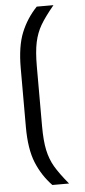

<svg xmlns="http://www.w3.org/2000/svg" viewBox="-62 -854 444 1008"><g transform="rotate(-5 160.0 -350.0)"><path d="M172 -820H260Q212 -762 189 -722.5Q166 -683 155.5 -634Q145 -585 145 -507V-193Q145 -115 155.5 -66Q166 -17 189 22.5Q212 62 260 120H172Q119 65 89.5 -7Q60 -79 60 -195V-505Q60 -621 89.5 -693Q119 -765 172 -820Z"/></g></svg>

Font: Share Tech
Style: Regular
Weight: 400
Designer: Ralph du Carrois
Foundry: Carrois Type Design
Version: Version 1.100